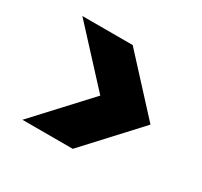

<svg xmlns="http://www.w3.org/2000/svg" viewBox="-102 -704 744 708"><g transform="rotate(30 270.5 -350.0)"><path d="M63.4 -129.2 267.4 -349.9 63.4 -571.1H277.7L481.2 -349.9L277.7 -129.2Z"/></g></svg>

Font: Poppins Variable
Style: Regular
Weight: 100
Designer: Jonny Pinhorn
Foundry: Indian Type Foundry
Version: Version 6.000